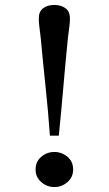

<svg xmlns="http://www.w3.org/2000/svg" viewBox="-20 -765 440 777"><path d="M276 -79Q276 -48 253 -28Q230 -8 200 -8Q170 -8 147 -28Q124 -48 124 -79Q124 -111 147 -130.5Q170 -150 200 -150Q230 -150 253 -130.5Q276 -111 276 -79ZM263 -690Q263 -671 260 -652Q257 -633 255 -613Q245 -514 236.5 -414.5Q228 -315 218 -216H182Q175 -314 164.5 -413Q154 -512 145 -610Q143 -630 140 -650.5Q137 -671 137 -690Q137 -719 155 -732Q173 -745 200 -745Q226 -745 244.5 -732Q263 -719 263 -690Z"/></svg>

Font: Kaisei Decol Medium
Style: Regular
Weight: 500
Designer: Font-Kai, 金井和夫
Foundry: KAZUO KANAI
Version: Version 5.003